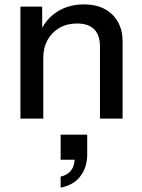

<svg xmlns="http://www.w3.org/2000/svg" viewBox="-20 -540 646 874"><path d="M73 0V-510H172V-390H177V0ZM435 0V-328Q435 -381 408.5 -407Q382 -433 330 -433Q285 -433 250.5 -413Q216 -393 196.5 -358Q177 -323 177 -275L164 -397Q189 -454 241 -487Q293 -520 362 -520Q444 -520 491 -474Q538 -428 538 -352V0ZM256 314V264Q287 257 303.5 236Q320 215 320 180L357 187H256V73H377V164Q377 221 346 262Q315 303 256 314Z"/></svg>

Font: Instrument Sans Medium
Style: Regular
Weight: 500
Designer: Rodrigo Fuenzalida
Foundry: fragTYPE
Version: Version 1.000;gftools[0.9.28]